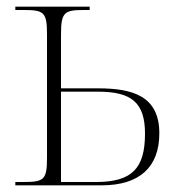

<svg xmlns="http://www.w3.org/2000/svg" viewBox="-20 -556 550 576"><path d="M26 0H285C399 0 458 -55 458 -156C458 -268 378 -291 274 -291H163V-452C163 -520 173 -526 233 -526H249V-536H26V-526H50C112 -526 121 -520 121 -452V-83C121 -16 112 -10 49 -10H26ZM268 -10H163V-281H274C375 -281 415 -248 415 -155C415 -51 376 -10 268 -10Z"/></svg>

Font: Noto Serif Display SemiCondensed ExtraLight
Style: Regular
Weight: 200
Width: 4
Designer: Monotype Design Team
Foundry: Monotype Imaging Inc.
Version: Version 2.009